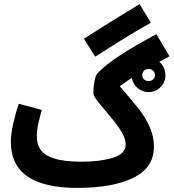

<svg xmlns="http://www.w3.org/2000/svg" viewBox="-20 -897 848 938"><path d="M472 -637 445 -620 390 -708Q510 -785 662 -877L717 -786Q613 -728 472 -637ZM788 -530Q788 -495 764 -471Q740 -447 706 -447Q675 -447 652 -467Q629 -487 624 -517L565 -476Q627 -404 657.5 -365.5Q688 -327 710 -279.5Q732 -232 732 -181Q732 -78 631.5 -28.5Q531 21 357 21Q33 21 33 -204Q33 -242 44.5 -293Q56 -344 72 -390L184 -360Q173 -320 166.5 -291Q160 -262 160 -233Q160 -193 177.5 -166Q195 -139 244 -123Q293 -107 382 -107Q467 -107 530.5 -126Q594 -145 594 -191Q594 -216 578 -245Q562 -274 534 -309L495 -356Q465 -391 450.5 -411Q436 -431 436 -444Q436 -470 441.5 -500Q447 -530 457 -540Q529 -616 744 -730L808 -622Q790 -613 758 -595Q772 -584 780 -566.5Q788 -549 788 -530ZM737 -530Q737 -543 728 -551.5Q719 -560 706 -560Q693 -560 684 -551.5Q675 -543 675 -530Q675 -517 684 -509Q693 -501 706 -501Q719 -501 728 -509Q737 -517 737 -530Z"/></svg>

Font: Noto Sans Arabic Cond
Style: Bold
Weight: 700
Width: 3
Designer: Nadine Chahine
Foundry: Monotype Imaging Inc.
Version: Version 1.001